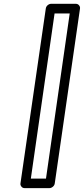

<svg xmlns="http://www.w3.org/2000/svg" viewBox="-20 -848 438 1003"><path d="M86.9 109.9 219.2 -803.2Q220.7 -814 229.2 -821Q237.8 -828.1 247.1 -828.1H376Q386.7 -828.1 393.1 -820.1Q399.4 -812 397.9 -803.2L266.1 109.9Q264.6 120.6 255.9 127.7Q247.1 134.8 237.8 134.8H108.9Q98.1 134.8 91.8 126.7Q85.4 118.7 86.9 109.9ZM141.1 85H220.2L344.2 -777.8H265.1Z"/></svg>

Font: Trueno Bold Outline
Style: Italic
Weight: 700
Width: 6
Designer: Julieta Ulanovsky
Foundry: Julieta Ulanovsky
Version: Version 3.001b | FøM Fix